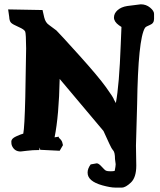

<svg xmlns="http://www.w3.org/2000/svg" viewBox="-20 -683 737 886"><path d="M161.6 9.3Q129.9 9.3 104.5 12.7Q79.1 16.1 75.2 16.1Q46.9 16.1 35.2 -10.3Q32.2 -16.1 32.2 -29.8Q32.2 -43.5 54.2 -53.5Q76.2 -63.5 87.4 -66.4Q93.3 -94.7 96.7 -234.4L100.6 -459.5Q100.1 -526.9 96.4 -536.9Q92.8 -546.9 65.7 -558.6Q38.6 -570.3 31 -578.1Q23.4 -585.9 22.5 -605L17.6 -639.6L176.3 -636.7L184.1 -602.5Q189.9 -578.6 206.1 -567.9L240.2 -542.5Q253.9 -529.3 343.8 -429.7Q433.6 -330.1 469.2 -280.5Q504.9 -231 505.9 -223.1L514.6 -207.5Q530.3 -290.5 537.1 -476.6L540.5 -558.6L528.8 -566.4Q505.9 -583 505.9 -602.1Q505.9 -621.1 522.5 -636Q539.1 -650.9 567.4 -655.3L629.4 -663.1H629.9Q654.3 -663.1 672.6 -647.9Q690.9 -632.8 690.9 -619.1V-595.7Q690.9 -575.2 671.9 -567.9Q652.8 -560.5 648.9 -554.2Q617.2 -502.4 612.8 -201.7L607.4 -11.2L608.9 81.1Q608.9 135.7 584.2 159.2Q559.6 182.6 542.5 182.6H510.7Q490.2 182.6 452.6 172.4Q384.3 153.3 384.3 114.3V112.3Q384.3 95.2 398.4 75.7L425.8 70.8H427.2Q435.5 70.8 449.5 86.4Q463.4 102.1 469.5 104.7Q475.6 107.4 489.7 107.4Q503.9 107.4 509.3 105.5Q513.7 84 513.7 75.7Q513.7 74.7 513.7 74.2L510.7 50.8Q510.7 20.5 502.4 11.2Q494.1 2 484.4 -20Q474.6 -42 457.5 -78.6Q356.4 -198.7 255.4 -318.8Q252 -149.4 231.9 -49.3L251.5 -52.2V-47.4Q264.2 -36.6 267.1 -26.9L270.5 -13.2L255.4 12.7Q210.9 10.7 166 8.3L161.6 -2.4Z"/></svg>

Font: Drukaatie burti
Style: Bold
Weight: 700
Version: Version 0.14